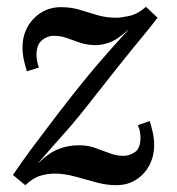

<svg xmlns="http://www.w3.org/2000/svg" viewBox="-20 -532 518 563"><path d="M54 11 18 -19Q42 -55 75.5 -100Q109 -145 145 -192Q181 -239 213 -279Q243 -316 266 -343Q289 -370 310.5 -394Q332 -418 356 -444H355Q324 -415 298.5 -406.5Q273 -398 252 -400Q231 -401 212.5 -407.5Q194 -414 176 -420.5Q158 -427 137 -427Q119 -427 103 -414Q87 -401 87 -371Q87 -353 94 -334L59 -323Q54 -338 50 -356Q46 -374 46 -393Q46 -426 60.5 -452.5Q75 -479 100.5 -495Q126 -511 159 -511Q189 -511 214.5 -503Q240 -495 266 -487.5Q292 -480 321 -480Q333 -480 358 -485Q383 -490 408 -512L442 -480Q424 -456 394.5 -420.5Q365 -385 330 -341Q295 -297 258 -250Q208 -185 168.5 -141Q129 -97 92 -54H93Q122 -83 150.5 -94.5Q179 -106 212 -106Q237 -106 258.5 -98.5Q280 -91 300.5 -83Q321 -75 342 -75Q359 -75 375 -85.5Q391 -96 392 -126Q392 -134 390.5 -144.5Q389 -155 384 -165L419 -177Q424 -161 428 -143.5Q432 -126 432 -107Q432 -74 418 -47.5Q404 -21 379 -5Q354 11 321 11Q292 11 261 2.5Q230 -6 199.5 -14.5Q169 -23 139 -23Q121 -23 99.5 -17Q78 -11 54 11Z"/></svg>

Font: Lora Medium
Style: Italic
Weight: 500
Italic angle: -3°
Designer: Olga Karpushina, Alexei Vanyashin (Cyrillic)
Foundry: Cyreal
Version: Version 3.004